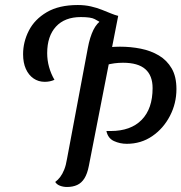

<svg xmlns="http://www.w3.org/2000/svg" viewBox="-20 -723 723 765"><path d="M485 -150Q458 -150 434 -161Q410 -172 404 -201Q408 -201 411.5 -201Q415 -201 421 -201Q501 -201 544.5 -245.5Q588 -290 588 -372Q588 -422 559 -447.5Q530 -473 470 -473Q435 -473 403 -464L416 -535Q427 -536 437.5 -536.5Q448 -537 458 -537Q501 -537 541 -529Q581 -521 613 -502Q645 -483 664 -450.5Q683 -418 683 -368Q683 -311 657 -261Q631 -211 586.5 -180.5Q542 -150 485 -150ZM247 22Q232 22 219 17Q206 12 200 2Q211 -6 220 -18Q229 -30 236 -47.5Q243 -65 247 -90L330 -532Q338 -575 352 -603.5Q366 -632 389.5 -646Q413 -660 451 -660L334 -62Q328 -31 316.5 -12.5Q305 6 287.5 14Q270 22 247 22ZM158 -397Q133 -397 113.5 -410.5Q94 -424 83 -448.5Q72 -473 72 -507Q72 -556 95 -601Q118 -646 166.5 -674.5Q215 -703 290 -703Q318 -703 342 -697.5Q366 -692 386 -684Q406 -676 422 -669.5Q438 -663 450 -660L376 -635L375 -637Q372 -639 357 -647Q342 -655 302 -655Q238 -655 203 -617Q168 -579 168 -511Q168 -483 175.5 -456Q183 -429 197 -405Q188 -401 178.5 -399Q169 -397 158 -397Z"/></svg>

Font: Sansita Swashed Light
Style: Regular
Weight: 300
Designer: Pablo Cosgaya
Foundry: Omnibus-Type
Version: Version 1.003